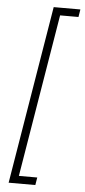

<svg xmlns="http://www.w3.org/2000/svg" viewBox="-61 -798 430 976"><g transform="rotate(5 154.5 -310.5)"><path d="M22 144 172.4 -765.1H308.6L302.2 -726.1H208.5L70.8 105H164.6L158.2 144Z"/></g></svg>

Font: Inter Display Extra Light
Style: Italic
Weight: 200
Italic angle: -9.39999°
Designer: Rasmus Andersson
Foundry: rsms
Version: Version 4.000;git-4fc901f